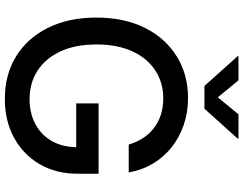

<svg xmlns="http://www.w3.org/2000/svg" viewBox="-125 -859 994 784"><g transform="rotate(90 372.0 -467.0)"><path d="M384.3 10.3Q285.2 10.3 210.4 -35.6Q135.7 -81.5 93.8 -165.5Q51.8 -249.5 51.8 -363.3Q51.8 -478.5 94.2 -562.5Q136.7 -646.5 210.9 -692.1Q285.2 -737.8 379.9 -737.8Q439 -737.8 490.2 -720.2Q541.5 -702.6 581.8 -670.4Q622.1 -638.2 648.4 -593.8Q674.8 -549.3 684.1 -495.6H570.3Q561 -527.8 543.9 -554Q526.9 -580.1 502.7 -598.6Q478.5 -617.2 448 -627Q417.5 -636.7 381.3 -636.7Q318.4 -636.7 268.6 -604.7Q218.8 -572.8 190.2 -511.7Q161.6 -450.7 161.6 -363.8Q161.6 -277.3 190.2 -216.3Q218.8 -155.3 269 -123Q319.3 -90.8 384.8 -90.8Q442.9 -90.8 487.3 -114.7Q531.7 -138.7 556.4 -182.6Q581.1 -226.6 581.1 -285.6L610.4 -281.2H402.3V-372.6H689.5V-289.1Q689.5 -198.2 649.9 -131.1Q610.4 -64 541.5 -26.9Q472.7 10.3 384.3 10.3ZM308.1 -943.8 377.4 -859.4 446.8 -943.8H545.9V-940.4L423.8 -804.7H331.1L209.5 -940.4V-943.8Z"/></g></svg>

Font: Inter 18pt Medium
Style: Regular
Weight: 500
Designer: Rasmus Andersson
Foundry: rsms
Version: Version 4.001;git-66647c0bb